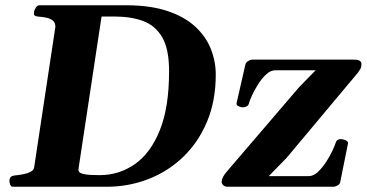

<svg xmlns="http://www.w3.org/2000/svg" viewBox="-20 -713 1400 733"><path d="M16.1 -24.9Q17.6 -41 34.7 -43Q50.8 -44.4 67.6 -47.6Q84.5 -50.8 96.7 -57.1Q108.9 -63.5 110.4 -74.2L191.4 -610.4Q191.4 -627.9 180.2 -635.7Q168.9 -643.6 153.3 -646.2Q137.7 -648.9 124 -649.9Q109.4 -651.4 109.4 -660.6Q109.4 -665 109.9 -668Q110.4 -673.3 116.2 -683.1Q122.1 -692.9 130.4 -692.9H465.3Q555.7 -692.4 620.1 -670.7Q684.6 -648.9 725.1 -611.6Q765.6 -574.2 784.7 -526.9Q803.7 -479.5 803.7 -428.2Q803.7 -328.1 770.5 -248.8Q737.3 -169.4 679.2 -113.8Q621.1 -58.1 545.9 -29.1Q470.7 0 386.7 0H29.3Q21.5 0 18.3 -9.8Q15.1 -19.5 16.1 -24.9ZM279.3 -65.9Q279.3 -60.5 283.2 -55.7Q287.1 -50.8 304.2 -47.6Q321.3 -44.4 360.4 -44.4Q434.6 -44.4 494.6 -86.2Q554.7 -127.9 590.1 -215.6Q625.5 -303.2 625.5 -441.4Q625.5 -526.4 598.9 -571.3Q572.3 -616.2 525.6 -633.1Q479 -649.9 418 -649.9H367.7ZM849.1 0Q838.9 0 832.5 -5.9Q826.2 -11.7 826.2 -18.6Q826.2 -27.3 831.5 -37.6Q836.9 -47.9 847.7 -60.1L1122.1 -380.4L1185.1 -444.8H1031.2Q1013.2 -444.8 996.1 -429Q979 -413.1 965.1 -390.9Q951.2 -368.7 941.9 -348.4Q932.6 -328.1 930.7 -319.3Q928.7 -310.1 921.1 -306.6Q913.6 -303.2 905.8 -303.2Q900.4 -303.2 890.9 -307.4Q881.3 -311.5 883.3 -319.8L916.5 -465.3Q918 -474.1 926.5 -479.5Q935.1 -484.9 942.4 -485.4H1330.6Q1359.9 -485.4 1359.9 -469.2Q1359.9 -457.5 1356.2 -450.7Q1352.5 -443.8 1345.2 -434.1L1074.2 -110.4L1005.9 -40.5H1158.2Q1176.3 -40.5 1193.4 -56.4Q1210.4 -72.3 1224.9 -94.5Q1239.3 -116.7 1248.8 -137Q1258.3 -157.2 1260.7 -166Q1265.1 -182.1 1281.2 -182.1Q1286.6 -182.1 1298.1 -178Q1309.6 -173.8 1308.6 -165.5L1279.3 -20Q1278.3 -10.7 1269.8 -5.6Q1261.2 -0.5 1253.9 0Z"/></svg>

Font: Gelasio
Style: Bold Italic
Weight: 700
Italic angle: -8.5°
Designer: Eben Sorkin
Foundry: Eben Sorkin
Version: Version 1.008